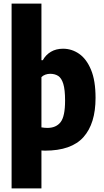

<svg xmlns="http://www.w3.org/2000/svg" viewBox="-20 -828 576 1068"><path d="M44.5 220V-808H210.5V-493H218Q234.5 -523 263.2 -540Q292 -557 331 -557Q379 -557 420 -528.8Q461 -500.5 486.2 -440.2Q511.5 -380 511.5 -283.5Q511.5 -140.5 444.2 -65.2Q377 10 230 10Q221.5 10 210.5 9V220ZM243.5 -116.5Q292 -116.5 317 -148.5Q342 -180.5 342 -268.5Q342 -329.5 332 -361.8Q322 -394 303.5 -405.8Q285 -417.5 259 -417.5Q245.5 -417.5 232.2 -412.8Q219 -408 210.5 -399V-119.5Q229.5 -116.5 243.5 -116.5Z"/></svg>

Font: Encode Sans Condensed ExtraBold
Style: Regular
Weight: 800
Width: 3
Designer: Multiple Designers
Foundry: Impallari Type
Version: Version 3.000; ttfautohint (v1.8.3) -l 8 -r 50 -G 200 -x 14 